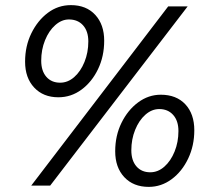

<svg xmlns="http://www.w3.org/2000/svg" viewBox="-20 -725 818 750"><path d="M208 -345Q149 -345 113.5 -383Q78 -421 78 -484Q78 -545 102.5 -595Q127 -645 167 -675Q207 -705 257 -705Q317 -705 352 -667Q387 -629 387 -566Q387 -505 363 -455Q339 -405 298.5 -375Q258 -345 208 -345ZM215 -402Q245 -402 270 -424Q295 -446 310 -483Q325 -520 325 -563Q325 -603 304.5 -626Q284 -649 249 -649Q221 -649 196 -627Q171 -605 156 -568Q141 -531 141 -488Q141 -448 161 -425Q181 -402 215 -402ZM102 0 637 -700H713L176 0ZM561 5Q501 5 465.5 -33Q430 -71 430 -134Q430 -195 454.5 -245Q479 -295 519.5 -325Q560 -355 608 -355Q669 -355 704 -317.5Q739 -280 739 -216Q739 -156 715 -105.5Q691 -55 650.5 -25Q610 5 561 5ZM567 -52Q597 -52 622 -74Q647 -96 662 -133Q677 -170 677 -213Q677 -253 656.5 -276Q636 -299 602 -299Q573 -299 548 -277Q523 -255 508 -218Q493 -181 493 -138Q493 -98 513 -75Q533 -52 567 -52Z"/></svg>

Font: Red Hat Display SemiBold
Style: Italic
Weight: 600
Italic angle: -12°
Designer: Pentagram, MCKL
Foundry: Pentagram, MCKL
Version: Version 1.023